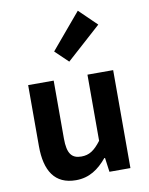

<svg xmlns="http://www.w3.org/2000/svg" viewBox="-100 -995 837 1081"><g transform="rotate(-10 318.5 -455.0)"><path d="M559 -280V-560H485H412V-182C374 -132 344 -112 299 -112C244 -112 219 -142 219 -229V-560H73V-211C73 -70 125 14 246 14C323 14 376 -24 424 -81H428L439 0H559ZM335 -822 250 -721 324 -650 422 -738 521 -827 421 -924Z"/></g></svg>

Font: GenSekiGothic2 TW B
Style: Regular
Weight: 700
Version: Version 2.100;PS 2.1;hotconv 16.6.51;makeotf.lib2.5.65220 DE